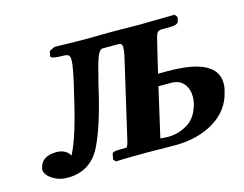

<svg xmlns="http://www.w3.org/2000/svg" viewBox="-70 -541 839 660"><g transform="rotate(-15 349.0 -211.0)"><path d="M582 -125Q584 -139.2 584 -146Q584 -173.8 568.6 -192.4Q553.2 -210.9 523.9 -210.9H479L439 -36.1Q455.1 -34.2 467.8 -34.2Q502.9 -34.2 536.4 -54.2Q569.8 -74.2 582 -125ZM280.8 -267.1Q250 -130.9 215.8 -62Q178.7 12.2 96.2 12.2Q66.4 12.2 42.7 -3.4Q19 -19 19 -38.1Q19 -39.1 19.5 -41L20 -43Q28.8 -83 82 -83Q99.1 -83 112.1 -75.4Q125 -67.9 127.9 -58.1Q128.9 -59.1 130.9 -62Q160.6 -121.1 191.9 -259.8Q213.9 -348.6 213.9 -375Q213.9 -389.2 208.5 -393.1Q203.1 -397 188 -397Q146 -397 146 -407.2Q146 -409.2 147 -411.1L149.9 -424.8L168.9 -434.1Q238.8 -432.1 278.8 -432.1L365.2 -433.1Q430.2 -432.1 472.2 -432.1L596.2 -434.1L604 -423.8L601.1 -409.2Q598.1 -397 568.8 -397H541Q528.8 -397 523.9 -389.4Q519 -381.8 513.2 -355L488.8 -252.9H523.9Q697.8 -252.9 698.2 -163.1Q698.2 -148.9 693.8 -133.8Q679.7 -70.8 621.3 -35.4Q563 0 481.9 0L375 -1Q359.9 -1 323 -0.5Q286.1 0 271 1L263.2 -7.8L267.1 -27.8Q268.1 -34.7 293.9 -35.2H317.9Q322.8 -38.1 328.1 -61L393.1 -341.8Q397 -358.9 397 -372.1Q397 -386.2 383.8 -386.2H328.1Q315.9 -386.2 306.9 -362.1Q297.9 -337.9 280.8 -267.1Z"/></g></svg>

Font: Linux Libertine
Style: Semibold Italic
Weight: 600
Italic angle: -11.5°
Designer: Philipp H. Poll
Foundry: Philipp H. Poll
Version: Version 5.1.2 ; ttfautohint (v0.9)